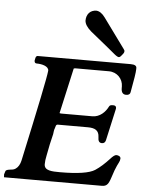

<svg xmlns="http://www.w3.org/2000/svg" viewBox="-68 -1016 816 1066"><g transform="rotate(5 339.5 -483.0)"><path d="M603 -559V-550C603 -527 612 -515 630 -515C644 -515 652 -520 654 -531C667 -601 674 -644 674 -661V-667C675 -680 664 -687 641 -687H127C118 -688 113 -684 111 -675L108 -661V-660C108 -650 112 -645 121 -645C149 -645 188 -636 188 -611C185 -576 150 -407 84 -102C79 -79 69 -63 56 -54C50 -50 45 -48 40 -47C29 -45 0 -45 -1 -32L-6 -16L-5 0H540C552 0 562 -3 568 -9C576 -15 583 -31 591 -56C599 -82 607 -103 614 -118C622 -134 627 -144 628 -148C629 -153 630 -157 630 -160C630 -171 618 -177 606 -177C598 -177 587 -169 572 -152C547 -125 522 -102 496 -85C465 -65 400 -55 302 -55C257 -55 214 -56 214 -92C214 -107 216 -123 220 -141C228 -184 236 -224 246 -262C248 -273 248 -286 252 -294C256 -303 255 -317 267 -317H435C474 -317 497 -305 498 -268C498 -246 505 -236 520 -236C531 -236 538 -242 541 -254L581 -433V-439C581 -446 574 -451 567 -451H559C550 -451 544 -448 541 -441C526 -411 496 -380 454 -380H282C276 -380 272 -381 271 -382L272 -385C291 -468 309 -552 328 -635L335 -637H524C570 -637 603 -601 603 -559ZM600 -754C601 -757 599 -762 595 -767L474 -933C459 -954 442 -965 426 -966C391 -966 370 -941 370 -906C371 -888 383 -869 406 -849C491 -780 538 -742 548 -733C559 -724 567 -720 572 -720C579 -720 587 -731 590 -735C593 -740 600 -745 600 -754Z"/></g></svg>

Font: fbb
Style: Bold Italic
Weight: 700
Italic angle: -12°
Designer: David J. Perry, Michael Sharpe
Version: Version 0.991